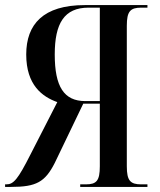

<svg xmlns="http://www.w3.org/2000/svg" viewBox="-25 -734 628 754"><path d="M-5 0H19C117 0 152 -19 190 -94L302 -327H367V-81C367 -24 354 -10 312 -10H290V0H554V-10H530C487 -10 473 -24 473 -81V-633C473 -690 487 -704 530 -704H554V-714H308C145 -714 78 -639 78 -520C78 -400 141 -354 200 -333L95 -128C45 -29 28 -10 0 -10H-5ZM310 -337C226 -337 190 -394 190 -520C190 -642 227 -704 323 -704H367V-337Z"/></svg>

Font: Noto Serif Display Condensed Medium
Style: Regular
Weight: 500
Width: 3
Designer: Monotype Design Team
Foundry: Monotype Imaging Inc.
Version: Version 2.009